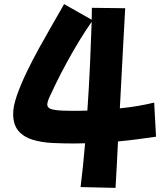

<svg xmlns="http://www.w3.org/2000/svg" viewBox="-20 -840 790 934"><path d="M338 -142Q287 -142 235 -144.5Q183 -147 139.5 -160Q96 -173 70 -203Q44 -233 44 -287Q44 -323 62 -375Q80 -427 108.5 -486.5Q137 -546 170.5 -606.5Q204 -667 236 -722.5Q268 -778 292 -820L426 -744Q427 -775 427 -802L589 -800Q583 -698 576.5 -570Q570 -442 563 -313Q605 -317 647 -324Q689 -331 730 -341L739 -175Q691 -168 644.5 -162Q598 -156 554 -152Q551 -90 548 -32.5Q545 25 542 74L372 70Q378 23 383.5 -31Q389 -85 394 -143Q365 -142 338 -142ZM281 -302Q301 -301 320 -301Q339 -301 357 -301Q381 -301 405 -302Q413 -417 418 -530Q423 -643 426 -734Q399 -696 367.5 -644.5Q336 -593 306 -538Q276 -483 253 -436Q234 -396 222 -370.5Q210 -345 210 -331Q210 -317 226 -310.5Q242 -304 281 -302Z"/></svg>

Font: Mochiy Pop P One
Style: Regular
Weight: 400
Designer: FONTDASU
Foundry: FONTDASU / Google Inc. / Adobe
Version: Version 2.000